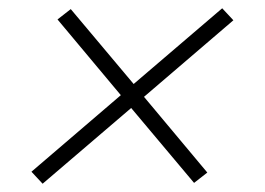

<svg xmlns="http://www.w3.org/2000/svg" viewBox="-20 -572 640 464"><path d="M83 -128 56 -157 272 -342 119 -525 151 -550 303 -369 517 -552 544 -523 328 -338 481 -155 449 -130 297 -311Z"/></svg>

Font: Iosevka Curly Slab XLtEx
Style: Italic
Weight: 200
Width: 7
Italic angle: -9°
Monospace: yes
Designer: Belleve Invis
Foundry: Belleve Invis
Version: Version 11.1.0; ttfautohint (v1.8.3)